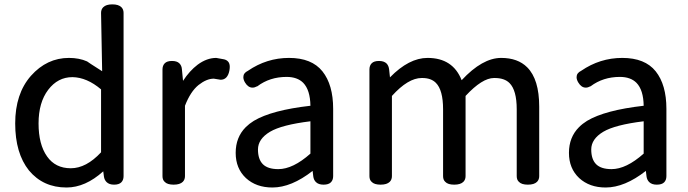

<svg xmlns="http://www.w3.org/2000/svg" viewBox="-20 -791 3073 858"><path d="M277.3 46.9Q172.9 46.9 109.4 -29.3Q47.9 -106.4 47.9 -239.3Q47.9 -372.1 118.2 -452.1Q189.5 -532.2 288.1 -532.2Q334 -532.2 369.1 -516.6Q369.1 -515.6 436.5 -472.7L431.6 -733.4Q431.6 -749 441.4 -758.8Q454.1 -771.5 481.9 -771.5Q509.8 -771.5 522.5 -758.8Q532.2 -749 532.2 -733.4V-3.9Q532.2 13.7 522 23.9Q511.7 34.2 489.7 34.2Q467.8 34.2 456.1 22.5Q446.3 12.7 444.3 -2.9L441.4 -25.4Q361.3 46.9 277.3 46.9ZM431.6 -110.4V-391.6Q368.2 -445.3 303.7 -446.3Q238.3 -446.3 195.3 -389.6Q152.3 -333 152.3 -239.3Q152.3 -145.5 190.4 -91.8Q227.5 -39.1 296.4 -39.1Q365.2 -39.1 431.6 -110.4Z M796.9 21.5Q784.2 34.2 755.9 34.2Q727.5 34.2 715.8 21.5Q706.1 12.7 706.1 -3.9V-480.5Q706.1 -498 716.3 -508.3Q726.6 -518.6 748.5 -518.6Q770.5 -518.6 781.2 -508.3Q792 -498 793 -480.5L797.9 -429.7Q827.1 -474.6 863.3 -502Q904.3 -532.2 946.3 -532.2Q946.3 -532.2 978.5 -526.4Q991.2 -524.4 999 -516.1Q1006.8 -507.8 1006.8 -492.2Q1006.8 -484.4 1004.9 -474.6Q1001 -455.1 991.2 -444.8Q981.4 -434.6 965.8 -434.6Q961.9 -434.6 935.5 -439.5Q903.3 -439.5 867.2 -411.1Q831.1 -381.8 806.6 -318.4V-3.9Q806.6 11.7 796.9 21.5Z M1079.1 4.9Q1033.2 -38.1 1033.2 -107.9Q1033.2 -177.7 1078.1 -222.7Q1093.8 -238.3 1114.3 -251Q1194.3 -298.8 1367.2 -318.4Q1366.2 -388.7 1335 -420.9Q1308.6 -447.3 1260.7 -447.3Q1185.5 -447.3 1129.9 -405.3Q1129.9 -405.3 1128.9 -405.3Q1118.2 -399.4 1108.4 -399.4Q1088.9 -399.4 1075.2 -421.9Q1067.4 -434.6 1067.4 -446.3Q1067.4 -464.8 1087.9 -474.6Q1171.9 -532.2 1271.5 -532.2Q1373 -532.2 1420.9 -472.2Q1468.8 -412.1 1468.8 -304.7V-3.9Q1468.8 13.7 1458.5 23.9Q1448.2 34.2 1425.8 34.2Q1403.3 34.2 1391.6 22.5Q1381.8 12.7 1379.9 -2.9L1377 -27.3Q1282.2 46.9 1197.3 46.9Q1125 46.9 1079.1 4.9ZM1132.8 -123Q1132.8 -79.1 1154.8 -57.1Q1176.8 -35.2 1223.6 -35.2Q1289.1 -35.2 1367.2 -104.5V-249Q1239.3 -233.4 1186.5 -202.1Q1132.8 -169.9 1132.8 -123Z M1864.3 -442.4Q1803.7 -442.4 1731.4 -362.3V-3.9Q1731.4 11.7 1721.7 21.5Q1709 34.2 1680.7 34.2Q1652.3 34.2 1640.6 21.5Q1630.9 12.7 1630.9 -3.9V-480.5Q1630.9 -498 1641.1 -508.3Q1651.4 -518.6 1673.8 -518.6Q1696.3 -518.6 1708 -506.8Q1716.8 -497.1 1718.8 -481.4L1722.7 -445.3Q1807.6 -532.2 1890.6 -532.2Q2003.9 -532.2 2043 -432.6Q2135.7 -532.2 2219.7 -532.2Q2293.9 -532.2 2335.9 -490.2Q2389.6 -436.5 2389.6 -314.5V-3.9Q2389.6 11.7 2379.9 21.5Q2367.2 34.2 2338.9 34.2Q2310.5 34.2 2298.8 21.5Q2289.1 12.7 2289.1 -3.9V-302.7Q2289.1 -387.7 2256.8 -419.9Q2234.4 -442.4 2190.4 -442.4Q2189.5 -442.4 2187.5 -442.4Q2134.8 -442.4 2060.5 -362.3V-3.9Q2060.5 11.7 2050.8 21.5Q2038.1 34.2 2009.8 34.2Q1981.4 34.2 1969.7 21.5Q1960 12.7 1960 -3.9V-302.7Q1960 -388.7 1927.7 -420.9Q1906.2 -442.4 1867.2 -442.4Q1865.2 -442.4 1864.3 -442.4Z M2568.4 4.9Q2522.5 -38.1 2522.5 -107.9Q2522.5 -177.7 2567.4 -222.7Q2583 -238.3 2603.5 -251Q2683.6 -298.8 2856.4 -318.4Q2855.5 -388.7 2824.2 -420.9Q2797.9 -447.3 2750 -447.3Q2674.8 -447.3 2619.1 -405.3Q2619.1 -405.3 2618.2 -405.3Q2607.4 -399.4 2597.7 -399.4Q2578.1 -399.4 2564.5 -421.9Q2556.6 -434.6 2556.6 -446.3Q2556.6 -464.8 2577.1 -474.6Q2661.1 -532.2 2760.7 -532.2Q2862.3 -532.2 2910.2 -472.2Q2958 -412.1 2958 -304.7V-3.9Q2958 13.7 2947.8 23.9Q2937.5 34.2 2915 34.2Q2892.6 34.2 2880.9 22.5Q2871.1 12.7 2869.1 -2.9L2866.2 -27.3Q2771.5 46.9 2686.5 46.9Q2614.3 46.9 2568.4 4.9ZM2622.1 -123Q2622.1 -79.1 2644 -57.1Q2666 -35.2 2712.9 -35.2Q2778.3 -35.2 2856.4 -104.5V-249Q2728.5 -233.4 2675.8 -202.1Q2622.1 -169.9 2622.1 -123Z"/></svg>

Font: TaiwanPearl
Style: Regular
Weight: 400
Version: Version 2.102